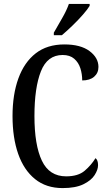

<svg xmlns="http://www.w3.org/2000/svg" viewBox="-20 -951 553 981"><path d="M300 10Q216 10 159 -36Q102 -82 73 -164.5Q44 -247 44 -358Q44 -468 74 -550.5Q104 -633 162.5 -678.5Q221 -724 309 -724Q392 -724 437.5 -690Q483 -656 483 -609Q483 -578 461 -559Q439 -540 400 -540Q400 -573 390.5 -602.5Q381 -632 359 -651Q337 -670 300 -670Q222 -670 189 -586.5Q156 -503 156 -358Q156 -210 194 -130Q232 -50 318 -50Q379 -50 412.5 -78.5Q446 -107 468 -143Q481 -133 481 -107Q481 -84 463.5 -56.5Q446 -29 406 -9.5Q366 10 300 10ZM255 -784Q276 -821 298 -859Q320 -897 332 -931H438V-921Q428 -904 404 -876.5Q380 -849 350.5 -820.5Q321 -792 296 -771H255Z"/></svg>

Font: Noto Serif Hebrew ExtraCondensed Medium
Style: Regular
Weight: 500
Width: 2
Designer: Monotype Design Team
Foundry: Monotype Imaging Inc.
Version: Version 2.004; ttfautohint (v1.8.4.7-5d5b)